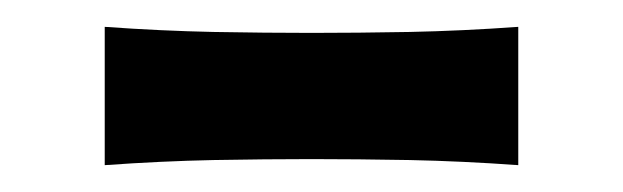

<svg xmlns="http://www.w3.org/2000/svg" viewBox="-20 -370 464 143"><path d="M58 -247V-350Q100 -347 139 -346.2Q178 -345.5 212 -345.5Q246 -345.5 285 -346.2Q324 -347 366 -350V-247Q324 -250 285 -250.8Q246 -251.5 212 -251.5Q178 -251.5 139 -250.8Q100 -250 58 -247Z"/></svg>

Font: Commissioner Flair Medium
Style: Regular
Weight: 500
Designer: Kostas Bartsokas
Foundry: Kostas Bartsokas
Version: Version 1.000; ttfautohint (v1.8.3)